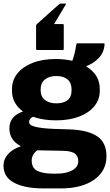

<svg xmlns="http://www.w3.org/2000/svg" viewBox="-22 -872 615 1072"><path d="M366.5 -149.5Q468.5 -146 520.5 -111Q572.5 -76 572.5 0Q572.5 83 503.5 131.5Q434.5 180 316.5 180H221.5Q116.5 180 57 148.5Q-2.5 117 -2.5 52.5Q-2.5 17 22.8 -11.5Q48 -40 95 -55.5Q30.5 -88.5 30.5 -155Q30.5 -191.5 50.8 -214.8Q71 -238 106.5 -249.5Q45 -294.5 45 -364V-376.5Q45 -424 74.8 -461.5Q104.5 -499 159.5 -520.8Q214.5 -542.5 290 -542.5Q339 -542.5 381.5 -532.5Q394 -561 404.5 -625.5Q405 -630 410 -630H557.5Q562.5 -630 562 -625Q558.5 -578.5 529.5 -548.2Q500.5 -518 458.5 -502Q535 -455.5 535 -376.5V-364Q535 -316.5 505.2 -279.5Q475.5 -242.5 420.5 -221.2Q365.5 -200 290 -200Q218.5 -200 163 -220Q140.5 -210 140.5 -190Q140.5 -176 162 -168.2Q183.5 -160.5 215.5 -157Q247.5 -153.5 279 -152.5ZM377.5 -366.5V-374Q377.5 -409.5 355.2 -428.5Q333 -447.5 292.5 -447.5Q252 -447.5 228.5 -428Q205 -408.5 205 -374V-366.5Q205 -333.5 228.5 -314.2Q252 -295 292.5 -295Q333 -295 355.2 -313Q377.5 -331 377.5 -366.5ZM271.5 97.5H294Q348.5 97.5 381.8 78.8Q415 60 415 27.5Q415 0.5 396.5 -14Q378 -28.5 331.5 -30L201.5 -32.5Q194 -32.5 187 -33Q155 -11 155 25Q155 67 187 82.2Q219 97.5 271.5 97.5ZM316 -852H343Q348 -852 345.5 -847.5L280 -737.5H329.5Q334 -737.5 334 -733V-597.5Q334 -593 329.5 -593H184Q179.5 -593 179.5 -597.5V-728.5Q179.5 -732.5 184 -737.5L307 -847.5Q312 -852 316 -852Z"/></svg>

Font: MFEK Sans
Style: Bold
Weight: 700
Designer: Owen Earl
Foundry: indestructible type*
Version: Version 0.001; ttfautohint (v1.8.4.7-5d5b)